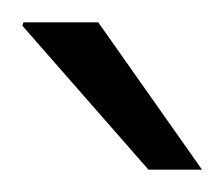

<svg xmlns="http://www.w3.org/2000/svg" viewBox="-20 -743 201 172"><path d="M161 -591H113L0 -720L1 -723H68Z"/></svg>

Font: Archivo SemiBold Thin
Style: Regular
Weight: 250
Version: Version 2.001